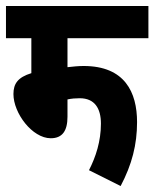

<svg xmlns="http://www.w3.org/2000/svg" viewBox="-20 -642 517 643"><path d="M206 -514H477V-622H0V-514H85V-397C40 -383 25 -362 25 -327C25 -263 88 -179 150 -179C189 -179 206 -204 206 -251V-309C220 -312 233 -313 247 -313C297 -313 318 -279 318 -228C318 -169 301 -117 278 -72L384 -19C422 -91 439 -158 439 -233C439 -333 398 -421 260 -421C242 -421 224 -419 206 -417Z"/></svg>

Font: Noto Sans ExtraCondensed
Style: Bold Italic
Weight: 700
Width: 2
Italic angle: -12°
Designer: Monotype Design Team
Foundry: Monotype Imaging Inc.
Version: Version 2.013